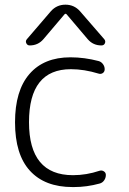

<svg xmlns="http://www.w3.org/2000/svg" viewBox="-20 -796 542 805"><path d="M417 -631.8Q423.8 -624 419.9 -614.7Q416 -605.5 405.3 -605.5Q370.1 -605.5 347.7 -631.8L259.8 -735.4Q254.9 -741.2 250 -735.4L162.1 -631.8Q139.6 -605.5 104.5 -605.5Q94.7 -605.5 90.3 -614.7Q85.9 -624 92.8 -631.8L193.4 -749Q217.8 -776.4 254.4 -776.4Q291 -776.4 315.4 -749ZM286.1 -61.5Q341.8 -61.5 397.5 -80.1Q407.2 -83 415.5 -77.6Q423.8 -72.3 423.8 -62.5Q423.8 -49.8 416.5 -39.6Q409.2 -29.3 397.5 -26.4Q343.8 -11.7 290 -11.7Q287.1 -11.7 284.2 -11.7Q168 -11.7 105.5 -80.1Q43 -148.4 43 -283.2Q43 -416 103.5 -485.8Q164.1 -555.7 275.4 -555.7Q334 -555.7 393.6 -540Q404.3 -537.1 411.6 -527.3Q418.9 -517.6 418.9 -505.9Q418.9 -495.1 411.1 -489.7Q403.3 -484.4 393.6 -487.3Q333 -505.9 277.3 -505.9Q101.6 -505.9 101.6 -283.7Q101.6 -61.5 286.1 -61.5Z"/></svg>

Font: Gen Jyuu Gothic P Light
Style: Regular
Weight: 200
Designer: [Source Han Sans]
Ryoko NISHIZUKA  (kana & ideographs); Paul D. Hunt (Latin, Greek & Cyrillic); Wenlong ZHANG  (bopomofo
Version: Version 1.002.20150607